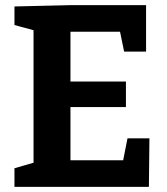

<svg xmlns="http://www.w3.org/2000/svg" viewBox="-20 -724 649 744"><path d="M474 -188H559L557 0H36V-72L129 -99L110 -70V-630L128 -602L36 -627V-699L250 -704H546V-524H461L441 -621L468 -601H231L253 -623V-386L231 -408H468V-309H231L253 -334V-81L231 -103H480L453 -81Z"/></svg>

Font: Bitter Thin
Style: Bold
Weight: 700
Version: Version 3.021